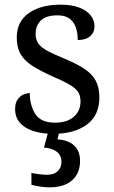

<svg xmlns="http://www.w3.org/2000/svg" viewBox="-20 -565 491 825"><path d="M210 10Q160 10 123 -2Q86 -14 65.5 -37.5Q45 -61 45 -96Q45 -123 56 -138Q67 -153 81.5 -159Q96 -165 108 -165Q108 -113 131.5 -75.5Q155 -38 216 -38Q269 -38 297.5 -63.5Q326 -89 326 -129Q326 -154 315.5 -170Q305 -186 278.5 -201.5Q252 -217 203 -238Q152 -261 118.5 -282.5Q85 -304 68.5 -332.5Q52 -361 52 -404Q52 -472 103.5 -508.5Q155 -545 240 -545Q288 -545 320.5 -532.5Q353 -520 369.5 -499Q386 -478 386 -453Q386 -426 367.5 -409.5Q349 -393 314 -393Q314 -443 293 -471Q272 -499 228 -499Q177 -499 155 -476.5Q133 -454 133 -419Q133 -394 145.5 -377Q158 -360 185.5 -345.5Q213 -331 257 -313Q310 -291 343 -269Q376 -247 391.5 -218Q407 -189 407 -147Q407 -69 353 -29.5Q299 10 210 10ZM192 240Q176 240 154.5 237Q133 234 115 229V178Q133 182 151.5 184Q170 186 183 186Q212 186 228 170.5Q244 155 244 130Q244 101 222.5 86Q201 71 169 69L190 -9H237L227 34Q260 36 281.5 48Q303 60 313.5 79.5Q324 99 324 126Q324 179 290 209.5Q256 240 192 240Z"/></svg>

Font: Noto Serif Bengali
Style: Regular
Weight: 400
Designer: Juan Bruce, Universal Thirst, Indian Type Foundry and the Monotype Design Team.
Foundry: Monotype Imaging Inc.
Version: Version 2.003